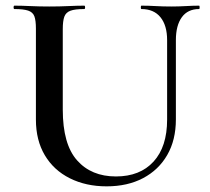

<svg xmlns="http://www.w3.org/2000/svg" viewBox="-20 -645 741 679"><path d="M571 -503Q571 -555 547.5 -584Q524 -613 480 -613Q478 -613 478 -619Q478 -625 480 -625Q505 -625 530.5 -623.5Q556 -622 586 -622Q612 -622 637.5 -623.5Q663 -625 684 -625Q686 -625 686 -619Q686 -613 684 -613Q644 -613 623 -584Q602 -555 602 -503V-223Q602 -150 571.5 -97Q541 -44 486 -15Q431 14 357 14Q284 14 227 -14.5Q170 -43 138.5 -96Q107 -149 107 -222V-544Q107 -573 101.5 -587.5Q96 -602 79.5 -607.5Q63 -613 31 -613Q28 -613 28 -619Q28 -625 31 -625Q56 -625 87.5 -623.5Q119 -622 154 -622Q191 -622 222 -623.5Q253 -625 278 -625Q281 -625 281 -619Q281 -613 278 -613Q245 -613 229 -607Q213 -601 207.5 -586Q202 -571 202 -542V-257Q202 -135 252.5 -78Q303 -21 390 -21Q475 -21 523 -73.5Q571 -126 571 -222Z"/></svg>

Font: Cormorant Light SemiBold
Style: Regular
Weight: 600
Version: Version 4.000